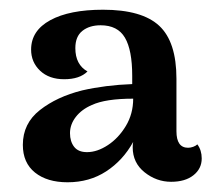

<svg xmlns="http://www.w3.org/2000/svg" viewBox="-20 -738 440 395"><path d="M395 -412Q395 -391 378 -377.5Q361 -364 332 -364Q302 -364 277.5 -383.5Q253 -403 253 -435Q253 -442 254 -446Q233 -408 198.5 -385.5Q164 -363 119 -363Q77 -363 52 -383Q27 -403 27 -440Q27 -484 62 -511.5Q97 -539 149 -552Q197 -563 252 -565V-582Q252 -635 237 -660.5Q222 -686 187 -686Q164 -686 149.5 -674.5Q135 -663 135 -639Q135 -605 160 -591Q144 -575 112 -575Q81 -575 62.5 -592.5Q44 -610 44 -636Q44 -675 83.5 -696.5Q123 -718 192 -718Q272 -718 307.5 -685Q343 -652 343 -576V-468Q343 -434 367 -434Q372 -434 377.5 -436Q383 -438 386 -441Q395 -429 395 -412ZM254 -535Q197 -535 169 -522Q148 -513 136 -497.5Q124 -482 124 -464Q124 -447 132.5 -436Q141 -425 159 -425Q180 -425 202 -439.5Q224 -454 239 -479Q254 -504 254 -535Z"/></svg>

Font: Arima Madurai ExtraBold
Style: Regular
Weight: 800
Designer: Joana Correia and Natanael Gama
Foundry: NDISCOVER
Version: Version 1.020